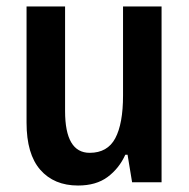

<svg xmlns="http://www.w3.org/2000/svg" viewBox="-20 -563 584 593"><path d="M479 -543V0H388L374 -85H367Q348 -43 312.5 -16.5Q277 10 221 10Q147 10 104.5 -38.5Q62 -87 62 -184V-543H181V-220Q181 -91 257 -91Q312 -91 336 -136Q360 -181 360 -268V-543Z"/></svg>

Font: Noto Sans Hebrew Condensed SemiBold
Style: Regular
Weight: 600
Width: 3
Designer: Ben Nathan
Foundry: Google LLC
Version: Version 3.001; ttfautohint (v1.8.4.7-5d5b)